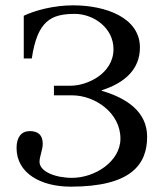

<svg xmlns="http://www.w3.org/2000/svg" viewBox="-20 -685 619 719"><path d="M42 -131C42 -36 133 14 245 14C472 14 531 -70 531 -173C531 -265 457 -317 361 -345V-347C449 -375 504 -427 504 -507C504 -619 376 -665 254 -665C181 -665 111 -646 69 -626V-466H99C120 -606 170 -633 260 -633C330 -633 405 -581 405 -501C405 -409 306 -364 245 -364H182V-328H250C335 -328 431 -263 431 -166C431 -80 335 -19 250 -19C186 -19 128 -43 128 -79C128 -99 140 -124 140 -146C140 -168 133 -194 91 -194C60 -194 42 -171 42 -131Z"/></svg>

Font: erewhon
Style: Regular
Weight: 400
Version: Version 1.0.0